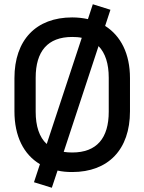

<svg xmlns="http://www.w3.org/2000/svg" viewBox="-20 -796 680 904"><path d="M475 -674 500 -750 417 -776 394 -706C371 -711 346 -714 320 -714C150 -714 48 -608 48 -428V-272C48 -155 91 -69 168 -23L140 62L224 88L251 7C272 12 295 14 320 14C490 14 592 -92 592 -272V-428C592 -543 549 -627 475 -674ZM148 -270V-430C148 -554 204 -622 320 -622C336 -622 351 -621 365 -618L200 -118C165 -150 148 -202 148 -270ZM492 -270C492 -146 436 -78 320 -78C306 -78 292 -79 280 -81L444 -579C476 -546 492 -496 492 -430Z"/></svg>

Font: Space Text Medium
Style: Regular
Weight: 500
Designer: Florian Karsten (Space Text), Colophon Foundry (Space Mono)
Foundry: Florian Karsten
Version: Version 1.003;PS 001.003;hotconv 1.0.88;makeotf.lib2.5.64775